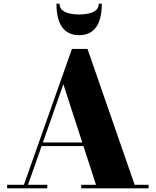

<svg xmlns="http://www.w3.org/2000/svg" viewBox="-20 -1033 854 1053"><path d="M198.5 -232V-251.5H498.5V-232ZM460 -764.5 718.5 -19.5H795V0H425.5V-19.5H506.5L327.5 -571L133.5 -19.5H239.5V0H19V-19.5H111L374.5 -764.5ZM414 -840Q372.5 -840 344.8 -859.8Q317 -879.5 303.2 -918.2Q289.5 -957 289.5 -1013H306.5Q306.5 -990 322 -977Q337.5 -964 362.2 -958.8Q387 -953.5 414 -953.5Q441 -953.5 465.8 -958.8Q490.5 -964 506 -977Q521.5 -990 521.5 -1013H538.5Q538.5 -957 524.8 -918.2Q511 -879.5 483 -859.8Q455 -840 414 -840Z"/></svg>

Font: Bodoni Moda 11pt ExtraBold
Style: Regular
Weight: 800
Designer: Owen Earl
Foundry: indestructible type
Version: Version 2.004